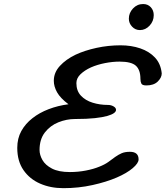

<svg xmlns="http://www.w3.org/2000/svg" viewBox="-20 -934 839 972"><path d="M300.8 18.6Q235.8 18.6 183.1 -4.4Q130.4 -27.3 98.9 -72.8Q67.4 -118.2 67.4 -185.5Q67.4 -233.4 87.9 -270.5Q108.4 -307.6 144 -335.4Q179.2 -363.3 226.3 -381.3Q273.4 -399.4 326.7 -406.2Q285.6 -437 269 -466.6Q252.4 -496.1 252.4 -524.9Q252.4 -566.9 283.2 -600.3Q314 -633.8 362.8 -657.2Q409.2 -678.7 468.8 -691.7Q528.3 -704.6 590.3 -704.6Q644.5 -704.6 689.9 -689.2Q735.4 -673.8 764.6 -642.6Q793.9 -611.3 798.8 -562.5Q798.8 -541 778.6 -521.2Q758.3 -501.5 721.2 -501.5Q700.2 -501.5 695.6 -511Q690.9 -520.5 690.9 -534.7Q690.9 -580.1 668 -601.1Q645 -622.1 585.4 -622.1Q549.8 -622.1 511.2 -614.5Q472.7 -606.9 440.4 -592.8Q408.2 -578.1 387.5 -558.1Q366.7 -538.1 366.7 -513.2Q366.7 -474.1 389.6 -449.7Q412.6 -425.3 449 -414.1Q485.4 -402.8 526.4 -402.8Q542 -402.8 554.7 -395.5Q567.4 -388.2 567.4 -377.9Q567.4 -359.9 523.9 -347.2Q500 -340.3 460.2 -335.9Q420.4 -331.5 359.9 -331.5Q316.9 -331.5 275.6 -314.9Q234.4 -298.3 207.3 -263.7Q180.2 -229 180.2 -174.8Q180.2 -149.9 194.8 -124Q209.5 -98.1 243.2 -80.6Q276.9 -63 333.5 -63Q375.5 -63 414.6 -70.6Q453.6 -78.1 481.9 -89.8Q509.8 -100.6 528.8 -114.3Q547.4 -127.9 562.7 -139.2Q578.1 -150.4 595.7 -158.2Q612.8 -165.5 637.7 -165.5Q681.6 -165.5 681.6 -127Q681.6 -107.9 651.6 -82.5Q621.6 -57.1 570.8 -35.2Q518.6 -12.7 448.2 2.9Q377.9 18.6 300.8 18.6ZM688.5 -781.7Q665 -781.7 648.7 -799.1Q632.3 -816.4 632.3 -839.4Q632.3 -868.7 653.3 -891.1Q674.3 -913.6 704.6 -913.6Q728.5 -913.6 743.4 -897.5Q758.3 -881.3 758.3 -857.4Q758.3 -826.7 737.3 -804.2Q716.3 -781.7 688.5 -781.7Z"/></svg>

Font: Damion
Style: Regular
Weight: 400
Designer: Vernon Adams
Foundry: Vernon Adams
Version: Version 1.100; ttfautohint (v1.8.4.7-5d5b)